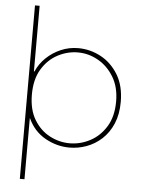

<svg xmlns="http://www.w3.org/2000/svg" viewBox="-61 -778 770 1029"><g transform="rotate(5 324.0 -263.5)"><path d="M85 203V-730H110V-377H113Q131 -419 165 -451.5Q199 -484 243 -503Q287 -522 336 -522Q401 -522 458.5 -491Q516 -460 552 -400.5Q588 -341 588 -255Q588 -188 566.5 -137.5Q545 -87 508.5 -53.5Q472 -20 427 -3.5Q382 13 335 13Q267 13 205 -21.5Q143 -56 111 -125H110V203ZM334 -10Q391 -10 443.5 -37.5Q496 -65 529.5 -119.5Q563 -174 563 -255Q563 -332 530 -386.5Q497 -441 445.5 -470Q394 -499 337 -499Q280 -499 228 -471.5Q176 -444 143 -389.5Q110 -335 110 -253Q110 -172 142.5 -118Q175 -64 226.5 -37Q278 -10 334 -10Z"/></g></svg>

Font: MuseoModerno SemiBold Thin
Style: Regular
Weight: 250
Version: Version 1.001